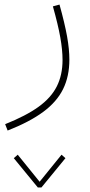

<svg xmlns="http://www.w3.org/2000/svg" viewBox="-20 -288 392 835"><path d="M160.2 527.3 264.6 399.9 247.6 384.8 152.3 502.4 57.1 384.8 40 399.9 144.5 527.3ZM210 -260.3Q232.4 -180.7 242.2 -125.7Q252 -70.8 252 -26.9Q252 37.6 227.3 87.2Q202.6 136.7 147.9 176.3Q93.3 215.8 2.4 252L13.2 279.8Q108.9 242.2 168 198.5Q227.1 154.8 254.4 99.4Q281.7 43.9 281.7 -28.8Q281.7 -73.7 271.7 -129.6Q261.7 -185.5 238.8 -268.1Z"/></svg>

Font: Estedad-FD-VF Thin
Style: Regular
Weight: 100
Designer: Amin Abedi
Version: Version 5.0